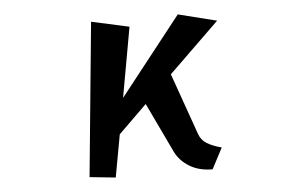

<svg xmlns="http://www.w3.org/2000/svg" viewBox="-45 -640 1091 715"><g transform="rotate(-5 500.0 -282.5)"><path d="M722 11Q672 11 636.5 -10.5Q601 -32 584 -66L495 -253L389 -149L360 10L263 0L319 -576L460 -545L413 -283L643 -575L787 -539L598 -355L679 -126Q687 -102 708 -89Q729 -76 763 -67Z"/></g></svg>

Font: RocknRoll One
Style: Regular
Weight: 400
Designer: Fontworks Inc.
Foundry: Fontworks Inc.
Version: Version 1.100